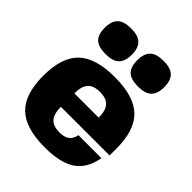

<svg xmlns="http://www.w3.org/2000/svg" viewBox="-212 -872 1004 1004"><g transform="rotate(45 290.0 -370.0)"><path d="M200.2 -200.2Q200.2 -147.9 221.4 -124Q242.7 -100.1 290 -100.1Q325.2 -100.1 344.5 -114.5Q363.8 -128.9 370.1 -160.2H540Q524.4 -70.8 464.8 -30.5Q405.3 9.8 290 9.8Q148.4 9.8 84.2 -51.8Q20 -113.3 20 -250Q20 -386.7 84.2 -448.2Q148.4 -509.8 290 -509.8Q431.6 -509.8 495.8 -448.2Q560.1 -386.7 560.1 -250V-200.2ZM200.2 -299.8H379.9Q379.9 -352.1 358.6 -376Q337.4 -399.9 290 -399.9Q242.7 -399.9 221.4 -376Q200.2 -352.1 200.2 -299.8ZM169.9 -560.1Q117.2 -560.1 93.5 -582.5Q69.8 -605 69.8 -654.8Q69.8 -704.1 93.8 -727.1Q117.7 -750 169.9 -750Q222.2 -750 246.1 -727.1Q270 -704.1 270 -654.8Q270 -605.5 246.1 -582.8Q222.2 -560.1 169.9 -560.1ZM509.8 -654.8Q509.8 -605.5 486.1 -582.8Q462.4 -560.1 410.2 -560.1Q357.4 -560.1 333.7 -582.5Q310.1 -605 310.1 -654.8Q310.1 -704.1 334 -727.1Q357.9 -750 410.2 -750Q462.4 -750 486.1 -727.3Q509.8 -704.6 509.8 -654.8Z"/></g></svg>

Font: Fivo Sans Heavy
Style: Regular
Weight: 900
Designer: Alexander Slobzheninov
Foundry: Alexander Slobzheninov
Version: 1.0